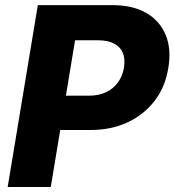

<svg xmlns="http://www.w3.org/2000/svg" viewBox="-20 -748 698 768"><path d="M10.7 0 131.3 -727.5H429.2Q511.2 -727.5 565.4 -696Q619.6 -664.6 642.8 -607.9Q666 -551.3 653.3 -476.6Q641.6 -401.9 599.4 -345.9Q557.1 -290 491.2 -259Q425.3 -228 341.8 -228H155.3L178.2 -365.2H335Q375.5 -365.2 404.8 -379.4Q434.1 -393.6 452.1 -418.7Q470.2 -443.8 475.6 -476.6Q481.4 -510.7 471.7 -535.4Q461.9 -560.1 436.8 -573.5Q411.6 -586.9 371.6 -586.9H280.3L183.1 0Z"/></svg>

Font: Inter 16pt ExtraBold
Style: Italic
Weight: 800
Italic angle: -9.3988°
Version: Version 4.001;git-66647c0bb